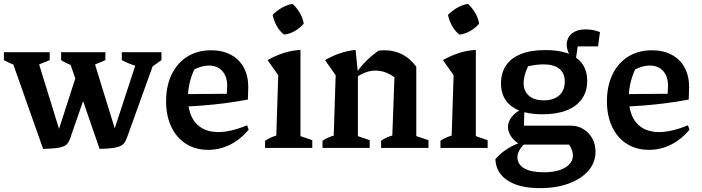

<svg xmlns="http://www.w3.org/2000/svg" viewBox="-31 -765 3630 993"><path d="M484 5 315 -485H444L577 -54H547L688 -485H781L633 -73Q625 -50 617.5 -35Q610 -20 596 -12Q582 -4 556 0Q530 4 484 5ZM192 5 19 -485H155L288 -54H260L376 -414L421 -306L340 -73Q333 -49 325.5 -34Q318 -19 303.5 -11Q289 -3 263 0.5Q237 4 192 5ZM113 -408Q80 -415 49 -426.5Q18 -438 -11 -454V-495H226V-454ZM405 -408Q374 -415 343 -426Q312 -437 285 -454V-495H514V-454ZM739 -408Q703 -414 667 -425.5Q631 -437 599 -454V-495H804V-454Z M1046 10Q980 10 931 -21Q882 -52 855 -109Q828 -166 828 -241Q828 -320 856.5 -379.5Q885 -439 937.5 -472Q990 -505 1061 -505Q1119 -505 1162.5 -482Q1206 -459 1229.5 -416Q1253 -373 1253 -315L1251 -250Q1186 -238 1130.5 -231Q1075 -224 1019.5 -219.5Q964 -215 901 -213V-278L1142 -280L1144 -321Q1144 -370 1118.5 -398Q1093 -426 1048 -426Q1030 -426 1011 -420.5Q992 -415 974 -406Q958 -372 949.5 -334.5Q941 -297 941 -261Q941 -174 982 -128Q1023 -82 1098 -82Q1162 -82 1247 -117L1255 -94Q1212 -43 1158.5 -16.5Q1105 10 1046 10Z M1340 0V-37Q1352 -45 1366.5 -52Q1381 -59 1398 -64L1408 -376L1353 -454Q1391 -476 1433 -490Q1475 -504 1523 -507V-61L1584 -40V0ZM1482 -745Q1504 -725 1519.5 -698.5Q1535 -672 1540 -643Q1522 -621 1494.5 -605Q1467 -589 1438 -586Q1416 -603 1400.5 -630.5Q1385 -658 1379 -688Q1399 -709 1426 -724.5Q1453 -740 1482 -745Z M1637 0V-37Q1648 -45 1662 -51.5Q1676 -58 1695 -64L1705 -376L1650 -454Q1725 -498 1808 -507L1820 -388V-61L1881 -40V0ZM1940 0V-37Q1951 -45 1965 -52Q1979 -59 1998 -64L2009 -365L2122 -420V-61L2185 -40V0ZM1812 -365 1809 -385Q1835 -422 1864.5 -451Q1894 -480 1927 -503Q1935 -504 1943 -504.5Q1951 -505 1958 -505Q2008 -505 2049 -484Q2090 -463 2122 -420L2009 -365Q1962 -400 1911 -400Q1862 -400 1812 -365Z M2247 0V-37Q2259 -45 2273.5 -52Q2288 -59 2305 -64L2315 -376L2260 -454Q2298 -476 2340 -490Q2382 -504 2430 -507V-61L2491 -40V0ZM2389 -745Q2411 -725 2426.5 -698.5Q2442 -672 2447 -643Q2429 -621 2401.5 -605Q2374 -589 2345 -586Q2323 -603 2307.5 -630.5Q2292 -658 2286 -688Q2306 -709 2333 -724.5Q2360 -740 2389 -745Z M2762 208Q2655 208 2594.5 168.5Q2534 129 2531 58Q2559 26 2595.5 3Q2632 -20 2678 -33H2694Q2666 -8 2655.5 11.5Q2645 31 2645 48Q2645 85 2680 105.5Q2715 126 2782 126Q2851 126 2891.5 102Q2932 78 2932 38Q2932 25 2926.5 10Q2921 -5 2912 -17H2660Q2628 -35 2612 -60Q2596 -85 2596 -108Q2596 -137 2618.5 -164Q2641 -191 2681 -205L2679 -115H2923Q2957 -115 2986 -97.5Q3015 -80 3032 -49.5Q3049 -19 3049 19Q3049 75 3012.5 117.5Q2976 160 2911 184Q2846 208 2762 208ZM2775 -174Q2669 -174 2614.5 -215.5Q2560 -257 2560 -333Q2560 -388 2586.5 -427Q2613 -466 2664 -486Q2715 -506 2790 -506Q2896 -506 2951 -465Q3006 -424 3006 -347Q3006 -293 2979 -254Q2952 -215 2900.5 -194.5Q2849 -174 2775 -174ZM2781 -246Q2833 -246 2861.5 -272Q2890 -298 2890 -343Q2890 -387 2861.5 -409.5Q2833 -432 2781 -432Q2763 -432 2741 -429.5Q2719 -427 2700 -422Q2688 -398 2682.5 -375.5Q2677 -353 2677 -336Q2677 -294 2704.5 -270Q2732 -246 2781 -246ZM2934 -452Q2917 -473 2908.5 -494.5Q2900 -516 2900 -532Q2900 -570 2926.5 -591.5Q2953 -613 2998 -613Q3015 -613 3033 -610Q3051 -607 3072 -599L3062 -525H2957L2946 -452Z M3326 10Q3260 10 3211 -21Q3162 -52 3135 -109Q3108 -166 3108 -241Q3108 -320 3136.5 -379.5Q3165 -439 3217.5 -472Q3270 -505 3341 -505Q3399 -505 3442.5 -482Q3486 -459 3509.5 -416Q3533 -373 3533 -315L3531 -250Q3466 -238 3410.5 -231Q3355 -224 3299.5 -219.5Q3244 -215 3181 -213V-278L3422 -280L3424 -321Q3424 -370 3398.5 -398Q3373 -426 3328 -426Q3310 -426 3291 -420.5Q3272 -415 3254 -406Q3238 -372 3229.5 -334.5Q3221 -297 3221 -261Q3221 -174 3262 -128Q3303 -82 3378 -82Q3442 -82 3527 -117L3535 -94Q3492 -43 3438.5 -16.5Q3385 10 3326 10Z"/></svg>

Font: Piazzolla Thin
Style: Bold
Weight: 700
Version: Version 2.005